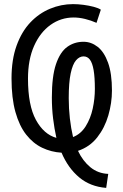

<svg xmlns="http://www.w3.org/2000/svg" viewBox="-20 -729 600 933"><path d="M496 184Q419 178 365 133Q311 88 279 13Q229 10 185 -11Q141 -32 107.5 -74.5Q74 -117 55 -184.5Q36 -252 36 -348Q36 -439 60.5 -507Q85 -575 127 -619.5Q169 -664 223 -686.5Q277 -709 335 -709Q359 -709 385.5 -705.5Q412 -702 435 -696Q458 -690 470 -682L449 -618Q422 -630 393 -637Q364 -644 338 -644Q276 -644 225.5 -608Q175 -572 145.5 -505.5Q116 -439 116 -347Q116 -217 154.5 -146.5Q193 -76 254 -59Q244 -104 238 -153Q232 -202 232 -255Q232 -358 252 -417Q272 -476 306.5 -501Q341 -526 386 -526Q423 -526 454.5 -501.5Q486 -477 505 -424.5Q524 -372 524 -289Q524 -229 506.5 -168.5Q489 -108 452.5 -61.5Q416 -15 359 4Q382 53 419 83.5Q456 114 506 116ZM335 -63Q373 -78 396.5 -115.5Q420 -153 430.5 -201Q441 -249 441 -297Q441 -353 435 -388Q429 -423 417 -439Q405 -455 386 -455Q366 -455 349.5 -436Q333 -417 323.5 -372.5Q314 -328 314 -252Q314 -202 319.5 -153.5Q325 -105 335 -63Z"/></svg>

Font: Ubuntu Sans Mono
Style: Regular
Weight: 400
Monospace: yes
Designer: Dalton Maag Ltd
Foundry: Dalton Maag Ltd
Version: Version 1.006